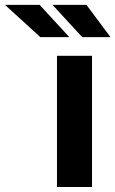

<svg xmlns="http://www.w3.org/2000/svg" viewBox="-164 -753 465 773"><path d="M0 0ZM206.5 0H65.4V-528.3H206.5ZM115.2 -603.5H-1.5L-144 -733.4H-4.4ZM280.8 -603.5H167L47.4 -733.4H184.1Z"/></svg>

Font: Roboto
Style: Bold
Weight: 700
Designer: Google
Version: Version 2.134; 2016; ttfautohint (v1.6)